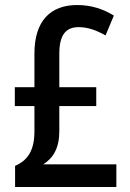

<svg xmlns="http://www.w3.org/2000/svg" viewBox="-20 -810 518 764"><path d="M287 -790C181 -790 117 -727 117 -597V-463H39V-388H117V-287C117 -210 89 -171 40 -150V-66H443V-156H152C192 -181 216 -221 216 -288V-388H363V-463H216V-596C216 -671 242 -702 293 -702C329 -702 363 -690 400 -669L433 -748C391 -774 343 -790 287 -790Z"/></svg>

Font: Noto Sans Malayalam UI Condensed Medium
Style: Regular
Weight: 500
Width: 3
Designer: Jelle Bosma - Monotype Design Team
Foundry: Monotype Imaging Inc.
Version: Version 2.104